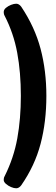

<svg xmlns="http://www.w3.org/2000/svg" viewBox="-40 -800 300 1031"><path d="M47 -780Q62 -780 74 -764Q147 -655 178 -537.5Q209 -420 209 -285Q209 -146 178 -28Q147 90 74 195Q62 211 47 211Q35 211 19.5 204.5Q4 198 -8 187.5Q-20 177 -20 166Q-20 161 -19 156Q-18 151 -15 146Q34 48 53 -57.5Q72 -163 72 -285Q72 -411 52.5 -516.5Q33 -622 -15 -715Q-18 -720 -19 -725.5Q-20 -731 -20 -735Q-20 -748 -8 -758Q4 -768 19.5 -774Q35 -780 47 -780Z"/></svg>

Font: Asap Condensed Black
Style: Regular
Weight: 900
Width: 3
Designer: Pablo Cosgaya
Foundry: Omnibus-Type
Version: Version 3.001; ttfautohint (v1.8.4.7-5d5b)